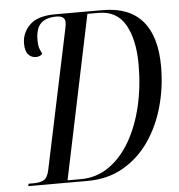

<svg xmlns="http://www.w3.org/2000/svg" viewBox="-52 -763 758 812"><g transform="rotate(-5 327.5 -357.0)"><path d="M35 0 38 -10H59Q85 -10 101.5 -18.5Q118 -27 125 -59L243 -619Q246 -634 249.5 -650Q253 -666 253 -676Q253 -704 216 -704Q172 -704 150 -682.5Q128 -661 128 -611Q128 -590 132 -578Q136 -566 143 -553Q134 -541 115 -541Q96 -541 83 -555.5Q70 -570 70 -602Q70 -648 104 -681Q138 -714 211 -714H414Q526 -714 582.5 -648.5Q639 -583 639 -455Q639 -368 616.5 -286.5Q594 -205 549.5 -140.5Q505 -76 439 -38Q373 0 287 0ZM259 -10Q326 -10 379 -47Q432 -84 469 -148Q506 -212 525.5 -295Q545 -378 545 -471Q545 -577 509 -640.5Q473 -704 395 -704H348L203 -10Z"/></g></svg>

Font: Noto Serif Display ExtraCondensed
Style: Italic
Weight: 400
Width: 2
Italic angle: -12°
Designer: Monotype Design Team
Foundry: Monotype Imaging Inc.
Version: Version 2.009